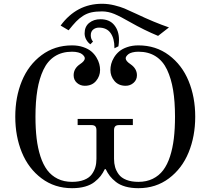

<svg xmlns="http://www.w3.org/2000/svg" viewBox="-20 -968 1104 1007"><path d="M809.1 -779.8Q736.8 -809.6 662.1 -852.1Q611.8 -881.3 579.6 -894.8Q547.4 -908.2 515.1 -908.2Q482.9 -908.2 459.5 -903.1Q436 -897.9 415.5 -884.8Q395 -871.6 379.2 -855Q363.3 -838.4 339.8 -809.1L297.9 -834Q381.8 -948.2 515.1 -948.2Q547.4 -948.2 579.8 -940.2Q612.3 -932.1 632.6 -923.6Q652.8 -915 695.8 -895Q789.1 -850.6 866.2 -824.2ZM580.1 -714.8V-719.2Q580.1 -766.6 559.8 -794.9Q539.6 -823.2 499 -823.2Q481.4 -823.2 468.8 -813Q456.1 -802.7 456.1 -783.2Q456.1 -763.2 467.8 -750L454.1 -735.8Q441.9 -743.7 432.9 -759.3Q423.8 -774.9 423.8 -793Q423.8 -828.6 447.8 -847.9Q471.7 -867.2 506.8 -867.2Q554.2 -867.2 579.1 -836.7Q604 -806.2 604 -759.8Q604 -743.2 601.1 -725.1ZM676.8 -344.2V-312H605Q590.8 -312 584.5 -305.7Q578.1 -299.3 578.1 -285.2V-134.8Q578.1 -111.3 583.7 -91.6Q589.4 -71.8 602.8 -53.5Q616.2 -35.2 642.6 -24.7Q668.9 -14.2 706.1 -14.2Q748.5 -14.2 781.2 -30.3Q814 -46.4 835.9 -75.4Q857.9 -104.5 871.8 -147.7Q885.7 -190.9 891.8 -241.9Q897.9 -293 897.9 -356Q897.9 -435.5 887.9 -495.8Q877.9 -556.2 856.2 -602.3Q834.5 -648.4 796.6 -672.6Q758.8 -696.8 706.1 -696.8Q688 -696.8 674.1 -693.1Q660.2 -689.5 653.1 -683.6Q646 -677.7 642.6 -672.4Q639.2 -667 639.2 -662.1Q639.2 -647.9 665 -630.9Q698.2 -607.9 698.2 -573.2Q698.2 -549.3 680.7 -533.7Q663.1 -518.1 639.2 -518.1Q601.6 -518.1 580.3 -543.2Q559.1 -568.4 559.1 -601.1Q559.1 -616.2 563.2 -632.6Q567.4 -648.9 578.1 -666.7Q588.9 -684.6 605 -698.2Q621.1 -711.9 647.2 -720.9Q673.3 -730 706.1 -730Q797.4 -730 866 -678.7Q934.6 -627.4 969.2 -543.2Q1003.9 -459 1003.9 -356Q1003.9 -252.9 969.2 -168.5Q934.6 -84 866 -32.5Q797.4 19 706.1 19Q667.5 19 637.7 10.5Q607.9 2 588.1 -13.7Q568.4 -29.3 556.4 -44.7Q544.4 -60.1 534.2 -81.1H529.8Q519.5 -60.1 507.6 -44.7Q495.6 -29.3 475.8 -13.7Q456.1 2 426.3 10.5Q396.5 19 357.9 19Q266.6 19 198 -32.5Q129.4 -84 94.7 -168.5Q60.1 -252.9 60.1 -356Q60.1 -459 94.7 -543.2Q129.4 -627.4 198 -678.7Q266.6 -730 357.9 -730Q390.6 -730 416.7 -720.9Q442.9 -711.9 459 -698.2Q475.1 -684.6 485.8 -666.7Q496.6 -648.9 500.7 -632.6Q504.9 -616.2 504.9 -601.1Q504.9 -568.4 483.6 -543.2Q462.4 -518.1 424.8 -518.1Q400.9 -518.1 383.5 -533.4Q366.2 -548.8 366.2 -573.2Q366.2 -608.4 398.9 -630.9Q424.8 -647.9 424.8 -662.1Q424.8 -667 421.4 -672.4Q418 -677.7 410.9 -683.6Q403.8 -689.5 389.9 -693.1Q376 -696.8 357.9 -696.8Q305.2 -696.8 267.3 -672.6Q229.5 -648.4 207.8 -602.3Q186 -556.2 176 -495.8Q166 -435.5 166 -356Q166 -293 172.1 -241.9Q178.2 -190.9 192.1 -147.7Q206.1 -104.5 228 -75.4Q250 -46.4 282.7 -30.3Q315.4 -14.2 357.9 -14.2Q395 -14.2 421.4 -24.7Q447.8 -35.2 461.2 -53.5Q474.6 -71.8 480.2 -91.6Q485.8 -111.3 485.8 -134.8V-285.2Q485.8 -299.3 479.5 -305.7Q473.1 -312 459 -312H387.2V-344.2Z"/></svg>

Font: Flanker Steampunk
Style: Regular
Weight: 400
Designer: Alexey Kryukov, Leonardo Di Lena
Foundry: Alexey Kryukov, Leonardo Di Lena
Version: 1.210